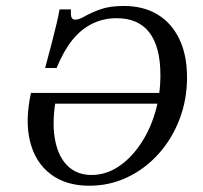

<svg xmlns="http://www.w3.org/2000/svg" viewBox="-20 -602 671 634"><path d="M275 11.3Q197.6 11.3 147.2 -27Q96.8 -65.3 79.4 -134.3Q62.1 -203.2 82.3 -295.2H541.9L535.5 -259.7H162.1Q151.6 -187.9 162.9 -134.7Q174.2 -81.5 204.8 -52.8Q235.5 -24.2 282.3 -24.2Q328.2 -24.2 369 -50.4Q409.7 -76.6 441.5 -122.6Q473.4 -168.5 491.5 -227.8Q509.7 -287.1 509.7 -354Q509.7 -446.8 473.4 -494.4Q437.1 -541.9 365.3 -541.9Q321.8 -541.9 284.7 -523.8Q247.6 -505.6 218.5 -469.4Q189.5 -433.1 166.9 -377.4H129Q142.7 -428.2 152 -464.1Q161.3 -500 167.3 -525.8Q173.4 -551.6 176.6 -571H214.5Q212.9 -552.4 216.1 -544.8Q219.4 -537.1 228.2 -537.1Q241.1 -537.1 260.5 -548.4Q279.8 -559.7 310.9 -571Q341.9 -582.3 388.7 -582.3Q454 -582.3 500.4 -554Q546.8 -525.8 572.2 -473Q597.6 -420.2 597.6 -346.8Q597.6 -272.6 572.6 -207.7Q547.6 -142.7 503.2 -93.5Q458.9 -44.4 400.4 -16.5Q341.9 11.3 275 11.3Z"/></svg>

Font: Playfair 9pt
Style: Italic
Weight: 400
Italic angle: -15.6°
Designer: Claus Eggers Sørensen
Foundry: Claus Eggers Sørensen
Version: Version 2.001;gftools[0.9.30]